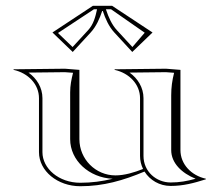

<svg xmlns="http://www.w3.org/2000/svg" viewBox="-20 -640 770 665"><path d="M336.1 -602C344.7 -575.8 356.7 -548.3 376.2 -527.2L438.1 -460L508.3 -527.5L368.1 -620H301.9L161.7 -527.5L231.9 -460L293.8 -527.2C313.3 -548.3 325.3 -575.8 333.9 -602ZM316.2 -608C310.1 -580 303.6 -555.5 285 -535.3L231.4 -477.1L180.8 -525.7L305.5 -608ZM346.8 -608H364.5L481.2 -526.7L438.6 -477.1L385 -535.3C367.4 -554.4 355.9 -580.3 347.5 -605.8ZM255 -398 205 -402 27 -400V-398C77.9 -386.8 115 -347.8 115 -300V-113C115 -47.9 179.1 5 258 5C338.4 5 406.5 -14.9 480.5 -45.8C499.1 -16 532.7 4 571 4C614.6 4 651.1 -5.7 693 -19V-21C642 -32.2 605 -71.8 605 -120V-398L555 -402L377 -400V-398C427.9 -386.8 465 -347.8 465 -300V-100C465 -83.8 468.8 -68.5 475.5 -54.8C444.9 -42.6 411.1 -32.5 379.9 -32.5C311 -32.5 255 -88.7 255 -158ZM571 -8C521.5 -8 477 -45.5 477 -100V-300C477 -336.8 457 -368.7 428.6 -388.6L554.6 -390L583 -387.9C576.3 -361.1 573 -337.7 573 -310V-120C573 -75.4 609.4 -40.3 657.5 -20.9C627.7 -12.7 601.8 -8 571 -8ZM370.2 -20.8C334.2 -12 297.5 -7 258 -7C183.7 -7 127 -56.4 127 -113V-300C127 -336.8 107 -368.7 78.6 -388.6L204.6 -390L233 -387.9C227.1 -364.4 223 -344.1 223 -320V-158C223 -84.5 288 -24.8 370.2 -20.8Z"/></svg>

Font: Sortefax
Style: Medium
Weight: 500
Designer: gluk
Foundry: gluk
Version: Version 0.261